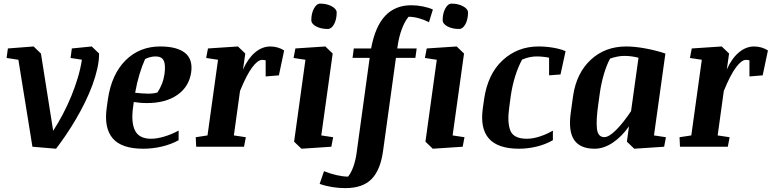

<svg xmlns="http://www.w3.org/2000/svg" viewBox="-20 -791 4160 1035"><path d="M154.8 0 79.1 -468.8 15.6 -478.5 22.5 -529.8 161.1 -540.5 200.7 -502.4 266.6 -85.9Q293.5 -127.4 318.6 -175Q343.8 -222.7 364.3 -272.7Q384.8 -322.8 399.7 -372.8Q414.6 -422.9 421.4 -469.2L360.4 -478.5L367.2 -529.8L474.6 -540.5L514.2 -502.4Q514.2 -463.9 504.4 -420.4Q494.6 -377 477.8 -331.5Q460.9 -286.1 438.5 -240.2Q416 -194.3 390.1 -150.1Q364.3 -106 336.7 -65.2Q309.1 -24.4 282.2 10.7Z M1010.7 -402.3Q999.5 -323.7 936.3 -279.5Q873 -235.4 772.5 -235.4Q752.9 -235.4 733.9 -237.1Q714.8 -238.8 701.2 -241.2L697.8 -216.3Q685.5 -131.8 707.8 -87.4Q730 -43 794.9 -43Q824.7 -43 863.3 -54.2Q901.9 -65.4 942.9 -86.9V-35.2Q903.3 -13.2 853.5 -1.2Q803.7 10.7 752.4 10.7Q635.3 10.7 587.6 -45.2Q540 -101.1 555.2 -209.5L561.5 -254.9Q581.1 -390.1 656.5 -465.3Q731.9 -540.5 843.3 -540.5Q933.6 -540.5 976.8 -506.3Q1020 -472.2 1010.7 -402.3ZM762.2 -472.7Q745.6 -436 731.7 -389.9Q717.8 -343.8 708.5 -291Q726.6 -289.1 745.6 -287.6Q764.6 -286.1 779.8 -286.1Q793.9 -286.1 806.6 -287.8Q819.3 -289.6 828.6 -292.5Q842.3 -312.5 852.3 -337.4Q862.3 -362.3 866.7 -391.6Q873.5 -442.4 862.3 -464.6Q851.1 -486.8 819.3 -486.8Q805.2 -486.8 790.8 -483.4Q776.4 -480 762.2 -472.7Z M1101.1 -529.8 1262.7 -540.5 1302.2 -502.4 1290 -416.5Q1316.4 -475.6 1354.7 -508.1Q1393.1 -540.5 1437.5 -540.5Q1458 -540.5 1477.5 -534.7Q1497.1 -528.8 1511.7 -519L1483.4 -384.8L1412.1 -378.9V-465.8Q1406.7 -467.3 1402.1 -467.8Q1397.5 -468.3 1393.1 -468.3Q1369.6 -468.3 1339.4 -427.7Q1309.1 -387.2 1273.9 -300.8L1240.7 -61L1305.2 -51.3L1295.4 0H1037.6L1035.2 -51.3L1098.6 -61L1155.3 -468.8L1091.3 -478.5Z M1572.3 -529.8 1733.9 -540.5 1773.4 -502.4 1711.9 -61 1775.9 -51.3 1766.1 0 1605 10.7 1565.4 -27.3 1626.5 -468.8 1562.5 -478.5ZM1658.2 -682.6Q1658.2 -718.8 1672.4 -745.1Q1686.5 -771.5 1706.1 -771.5Q1741.7 -771.5 1768.3 -757.1Q1794.9 -742.7 1794.9 -723.6Q1794.9 -686.5 1780.8 -660.6Q1766.6 -634.8 1747.1 -634.8Q1710 -634.8 1684.1 -648.7Q1658.2 -662.6 1658.2 -682.6Z M2121.6 -529.8H2226.1L2219.2 -479H2114.3L2044.9 22.9Q2031.2 124.5 1983.4 173.8Q1935.5 223.1 1841.8 223.1Q1806.2 223.1 1770 217.3Q1733.9 211.4 1703.1 200.2L1726.6 131.8Q1760.3 145.5 1795.2 153.3Q1830.1 161.1 1856.4 161.1Q1873.5 139.6 1885 106.9Q1896.5 74.2 1901.9 36.1L1972.7 -479H1880.4L1887.2 -529.8H1980.5Q2002.4 -648.4 2056.4 -705.6Q2110.4 -762.7 2196.8 -762.7Q2228.5 -762.7 2259.8 -756.3Q2291 -750 2313.5 -739.7L2292.5 -671.4Q2267.1 -684.6 2237.8 -692.6Q2208.5 -700.7 2182.6 -700.7Q2161.1 -675.3 2145.5 -632.6Q2129.9 -589.8 2123 -540.5Z M2280.3 -529.8 2441.9 -540.5 2481.4 -502.4 2419.9 -61 2483.9 -51.3 2474.1 0 2313 10.7 2273.4 -27.3 2334.5 -468.8 2270.5 -478.5ZM2366.2 -682.6Q2366.2 -718.8 2380.4 -745.1Q2394.5 -771.5 2414.1 -771.5Q2449.7 -771.5 2476.3 -757.1Q2502.9 -742.7 2502.9 -723.6Q2502.9 -686.5 2488.8 -660.6Q2474.6 -634.8 2455.1 -634.8Q2418 -634.8 2392.1 -648.7Q2366.2 -662.6 2366.2 -682.6Z M3001.5 -389.6 2939.9 -384.8V-480Q2923.3 -483.4 2905.8 -485.1Q2888.2 -486.8 2872.1 -486.8Q2855.5 -486.8 2835.7 -482.9Q2815.9 -479 2794.4 -469.7Q2772.5 -429.2 2757.1 -379.9Q2741.7 -330.6 2733.4 -274.4L2725.6 -216.3Q2713.4 -133.3 2730.7 -88.1Q2748 -43 2820.3 -43Q2852.1 -43 2889.6 -55.2Q2927.2 -67.4 2960.4 -86.9V-35.2Q2921.4 -12.7 2873.5 -1Q2825.7 10.7 2777.8 10.7Q2664.6 10.7 2615.7 -43.9Q2566.9 -98.6 2583 -209.5L2589.4 -254.9Q2608.9 -391.6 2689.5 -466.1Q2770 -540.5 2882.8 -540.5Q2923.8 -540.5 2962.9 -533.7Q3002 -526.9 3028.8 -515.1Z M3560.1 0 3398.9 10.7 3359.4 -27.3 3370.6 -109.9Q3330.6 -53.2 3282.2 -21.2Q3233.9 10.7 3185.5 10.7Q3107.4 10.7 3075.2 -36.4Q3043 -83.5 3056.6 -182.1L3069.3 -273.9Q3087.4 -397 3164.6 -468.8Q3241.7 -540.5 3355.5 -540.5Q3401.4 -540.5 3458.7 -530Q3516.1 -519.5 3566.9 -502.4L3505.4 -61L3569.8 -51.3ZM3204.6 -225.1Q3192.9 -143.6 3197.8 -97.7Q3202.6 -51.8 3237.8 -51.8Q3262.7 -51.8 3301.5 -90.6Q3340.3 -129.4 3381.8 -191.9L3421.9 -479.5Q3408.7 -483.4 3388.2 -486.6Q3367.7 -489.7 3345.2 -489.7Q3327.1 -489.7 3307.4 -485.8Q3287.6 -481.9 3268.6 -475.1Q3249 -438.5 3234.9 -389.6Q3220.7 -340.8 3213.4 -289.1Z M3709 -529.8 3870.6 -540.5 3910.2 -502.4 3897.9 -416.5Q3924.3 -475.6 3962.6 -508.1Q4001 -540.5 4045.4 -540.5Q4065.9 -540.5 4085.4 -534.7Q4105 -528.8 4119.6 -519L4091.3 -384.8L4020 -378.9V-465.8Q4014.6 -467.3 4010 -467.8Q4005.4 -468.3 4001 -468.3Q3977.5 -468.3 3947.3 -427.7Q3917 -387.2 3881.8 -300.8L3848.6 -61L3913.1 -51.3L3903.3 0H3645.5L3643.1 -51.3L3706.5 -61L3763.2 -468.8L3699.2 -478.5Z"/></svg>

Font: Noticia Text
Style: Bold Italic
Weight: 700
Italic angle: -8°
Designer: JM Sole
Foundry: JM Sole
Version: Version 1.003